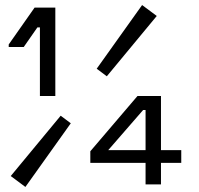

<svg xmlns="http://www.w3.org/2000/svg" viewBox="-20 -730 789 760"><path d="M199 -700V-350H138V-621.5H128L74 -544H14.5V-554L117 -700ZM542.5 -710 600.5 -666.8 402.8 -428 362.8 -458ZM80.5 10 22.5 -33.2 220.2 -272 260.2 -242ZM617.2 -350V-135.8H697.5V-85.2H617.2V0H556.2V-85.2H337.5V-131.2L524.2 -350ZM408.5 -135.8H556.2V-294.5H546.5Z"/></svg>

Font: Space Grotesk Variable
Style: Regular
Weight: 400
Designer: Florian Karsten (Space Grotesk), Colophon Foundry (Space Mono)
Foundry: Florian Karsten
Version: Version 1.106